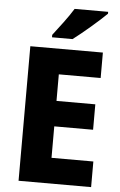

<svg xmlns="http://www.w3.org/2000/svg" viewBox="-61 -973 635 1015"><g transform="rotate(5 256.0 -465.5)"><path d="M471 -921V-931H293C266 -886 220 -827 187 -784V-771H296C347 -809 434 -884 471 -921ZM462 0V-136H240V-303H446V-438H240V-579H462V-714H77V0Z"/></g></svg>

Font: Noto Sans Gurmukhi UI SemiCondensed ExtraBold
Style: Regular
Weight: 800
Width: 4
Designer: Jelle Bosma - Monotype Design Team
Foundry: Monotype Imaging Inc.
Version: Version 2.004